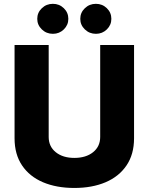

<svg xmlns="http://www.w3.org/2000/svg" viewBox="-20 -959 765 989"><path d="M496.1 -727.3H670.5V-246.8Q670.5 -164.1 631.7 -106.9Q593 -49.7 523.8 -20.2Q454.5 9.2 362.9 9.2Q271 9.2 201.5 -20.2Q132.1 -49.7 93.6 -106.9Q55 -164.1 55 -246.8V-727.3H230.8V-253.6Q230.8 -204.2 267.4 -174.9Q304 -145.6 362.9 -145.6Q422.6 -145.6 459.3 -174.9Q496.1 -204.2 496.1 -253.6ZM252.5 -784.8Q219.1 -784.8 195.5 -807.5Q171.9 -830.3 171.9 -861.9Q171.9 -894.2 195.5 -916.7Q219.1 -939.3 252.5 -939.3Q285.5 -939.3 308.8 -916.7Q332 -894.2 332 -861.9Q332 -830.3 308.8 -807.5Q285.5 -784.8 252.5 -784.8ZM474.1 -784.8Q440.7 -784.8 417.1 -807.5Q393.5 -830.3 393.5 -861.9Q393.5 -894.2 417.1 -916.7Q440.7 -939.3 474.1 -939.3Q507.1 -939.3 530.4 -916.7Q553.6 -894.2 553.6 -861.9Q553.6 -830.3 530.4 -807.5Q507.1 -784.8 474.1 -784.8Z"/></svg>

Font: Inter UI Extra Bold
Style: Regular
Weight: 800
Designer: Rasmus Andersson
Foundry: rsms
Version: 3.2;8d6f07862